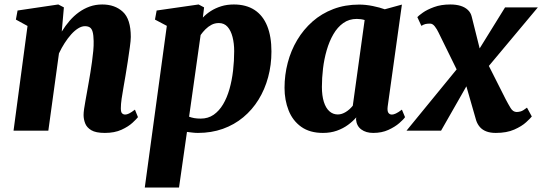

<svg xmlns="http://www.w3.org/2000/svg" viewBox="-20 -584 2424 858"><path d="M256 -443Q272 -469 291 -491Q310 -513 332.5 -529.2Q355 -545.5 381 -554.8Q407 -564 437 -564Q493.5 -564 529 -531.2Q564.5 -498.5 564.5 -419Q564.5 -403.5 560.2 -372.8Q556 -342 550.8 -308Q545.5 -274 541 -247Q537 -222 532 -194.8Q527 -167.5 523.5 -142.8Q520 -118 520 -100Q520 -82 526 -77Q532 -72 538.5 -72Q547 -72 556.8 -76.8Q566.5 -81.5 583 -94L596.5 -60.5Q590.5 -52.5 572.2 -35.5Q554 -18.5 523 -4.2Q492 10 448.5 10Q408 10 387.8 -2.2Q367.5 -14.5 360.5 -33Q353.5 -51.5 353.5 -70Q353.5 -81 355.8 -97.2Q358 -113.5 361.8 -133.5Q365.5 -153.5 369.2 -174.8Q373 -196 376.5 -216Q380 -236.5 384 -260.2Q388 -284 391.2 -308.5Q394.5 -333 396.8 -356.5Q399 -380 398.5 -400.5Q398 -427 394 -441.5Q390 -456 381.5 -461.5Q373 -467 359.5 -467Q345 -467 329.2 -457.2Q313.5 -447.5 298.2 -430.5Q283 -413.5 269 -391.8Q255 -370 243.5 -345.5L196 0H40.5L103 -468L51 -496.5L58.5 -537L240.5 -564L265.5 -551Z M627 254 725.5 -468.5 672.5 -496.5 680 -537 867.5 -564 892 -551 886.5 -505.5Q901.5 -521.5 922.2 -534.8Q943 -548 968.5 -556Q994 -564 1025 -564Q1080 -564 1117.5 -539.5Q1155 -515 1174 -468Q1193 -421 1193 -354Q1193 -293.5 1178.2 -239Q1163.5 -184.5 1135.5 -139Q1107.5 -93.5 1067.2 -60Q1027 -26.5 975.8 -8.2Q924.5 10 864.5 10Q853 10 840.2 8.5Q827.5 7 815.5 5.5L780 254ZM825 -62.5Q835.5 -58.5 848 -56.2Q860.5 -54 877 -54Q910 -54 934.8 -71.2Q959.5 -88.5 977 -118Q994.5 -147.5 1005.5 -186.2Q1016.5 -225 1021.5 -268.5Q1026.5 -312 1026.5 -355.5Q1026.5 -390 1019.2 -418.5Q1012 -447 997 -464Q982 -481 958 -481Q940 -481 925.2 -473.2Q910.5 -465.5 898.2 -453.2Q886 -441 876.5 -427.5Z M1712.5 -108.5Q1710 -89 1715.2 -80.5Q1720.5 -72 1731.5 -72Q1738.5 -72 1749 -76.8Q1759.5 -81.5 1776 -94L1790 -60.5Q1784 -51 1764.5 -34Q1745 -17 1715.5 -3.5Q1686 10 1648 10Q1615.5 10 1594.5 -5.5Q1573.5 -21 1571 -50L1572 -59.5Q1557 -42 1535.2 -26Q1513.5 -10 1485.5 0Q1457.5 10 1423 10Q1364.5 10 1326.2 -17.2Q1288 -44.5 1269.8 -90.5Q1251.5 -136.5 1251.5 -191.5Q1251.5 -249 1265.8 -303.5Q1280 -358 1308 -405Q1336 -452 1376.5 -487.8Q1417 -523.5 1469.5 -543.5Q1522 -563.5 1585 -563.5Q1614.5 -563.5 1646.2 -557Q1678 -550.5 1699.5 -542.5L1776 -563.5ZM1609.5 -494.5Q1601.5 -497 1592.8 -498.2Q1584 -499.5 1574.5 -499.5Q1540 -499.5 1514 -481Q1488 -462.5 1469.8 -431Q1451.5 -399.5 1440 -359.8Q1428.5 -320 1423.5 -277.8Q1418.5 -235.5 1418.5 -195.5Q1418.5 -156.5 1427.2 -128.8Q1436 -101 1452 -86.8Q1468 -72.5 1489.5 -72.5Q1499 -72.5 1508 -75.5Q1517 -78.5 1525.5 -83.8Q1534 -89 1541.8 -96Q1549.5 -103 1556.5 -111.5Z M2195.5 10Q2171.5 10 2154 3.5Q2136.5 -3 2125.2 -15.5Q2114 -28 2108 -45.5L2045.5 -263L2096.5 -255L1951 0H1796.5L2062 -324.5L2049 -216L1939.5 -439Q1933 -453 1923.2 -465.8Q1913.5 -478.5 1902 -478.5Q1888.5 -478.5 1880.8 -476.5Q1873 -474.5 1863 -468.5L1845 -507.5Q1850.5 -514 1869.5 -527.5Q1888.5 -541 1919.8 -552.5Q1951 -564 1992.5 -564Q2018.5 -564 2038.5 -557.8Q2058.5 -551.5 2071.2 -539.2Q2084 -527 2088 -509.5L2139.5 -303.5L2089 -312L2237 -551H2383.5L2122.5 -239L2135.5 -347L2240 -140Q2251 -119 2261.8 -101.2Q2272.5 -83.5 2289 -83.5Q2297 -83.5 2307 -86.2Q2317 -89 2335 -103L2356.5 -63.5Q2350.5 -55.5 2331.2 -37.8Q2312 -20 2278.2 -5Q2244.5 10 2195.5 10Z"/></svg>

Font: Merriweather 28pt Black
Style: Italic
Weight: 900
Italic angle: -7.8°
Version: Version 2.101